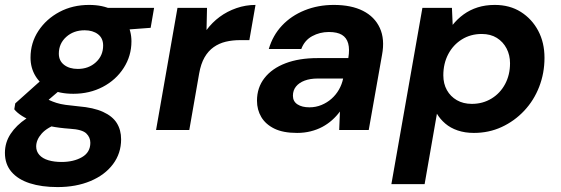

<svg xmlns="http://www.w3.org/2000/svg" viewBox="-50 -528 2278 780"><path d="M184 232Q119 232 71 216.5Q23 201 -3.5 170Q-30 139 -30 93Q-30 51 -7 16Q16 -19 57 -46.5Q98 -74 155 -94L192 -28Q142 -11 119.5 14.5Q97 40 97 67Q97 87 110 101.5Q123 116 146.5 123Q170 130 200 130Q249 130 283 110.5Q317 91 317 52Q317 30 300.5 14Q284 -2 234 -5Q190 -8 153.5 -15.5Q117 -23 88.5 -33.5Q60 -44 39.5 -57Q19 -70 8 -84L12 -108L136 -219L224 -188L80 -65L129 -134Q140 -126 152 -120.5Q164 -115 179.5 -110Q195 -105 216.5 -102Q238 -99 269 -96Q330 -91 368.5 -73.5Q407 -56 424.5 -28Q442 0 442 38Q442 95 409 139Q376 183 317.5 207.5Q259 232 184 232ZM248 -147Q192 -147 153.5 -166Q115 -185 94.5 -218.5Q74 -252 74 -294Q74 -354 106 -402.5Q138 -451 191.5 -479.5Q245 -508 312 -508Q367 -508 406 -488.5Q445 -469 464.5 -435.5Q484 -402 484 -360Q484 -301 452.5 -252Q421 -203 367.5 -175Q314 -147 248 -147ZM266 -248Q310 -248 339.5 -275Q369 -302 369 -343Q369 -373 348 -389Q327 -405 294 -405Q249 -405 219 -378Q189 -351 189 -310Q189 -281 210.5 -264.5Q232 -248 266 -248ZM375 -401 369 -496H576L562 -415Z M584 0 671 -496H791L789 -406Q812 -437 842.5 -459.5Q873 -482 910.5 -495Q948 -508 988 -508L963 -365H926Q894 -365 867 -358.5Q840 -352 818 -336.5Q796 -321 781 -295Q766 -269 759 -229L719 0Z M1157 12Q1100 12 1064.5 -5.5Q1029 -23 1011.5 -52.5Q994 -82 994 -119Q994 -172 1024.5 -211Q1055 -250 1110 -271Q1165 -292 1240 -292H1365Q1371 -328 1364.5 -351.5Q1358 -375 1339 -386.5Q1320 -398 1286 -398Q1249 -398 1218 -381Q1187 -364 1174 -329H1042Q1058 -384 1095.5 -424Q1133 -464 1187.5 -486Q1242 -508 1306 -508Q1377 -508 1424.5 -484Q1472 -460 1493 -414.5Q1514 -369 1502 -305L1448 0H1328L1331 -75Q1317 -56 1299 -40Q1281 -24 1259.5 -12.5Q1238 -1 1212 5.5Q1186 12 1157 12ZM1207 -92Q1233 -92 1256 -101.5Q1279 -111 1297 -127Q1315 -143 1327 -164Q1339 -185 1344 -209H1241Q1210 -209 1187.5 -200.5Q1165 -192 1152.5 -176.5Q1140 -161 1140 -139Q1140 -116 1158.5 -104Q1177 -92 1207 -92Z M1540 220 1666 -496H1786L1789 -427Q1808 -451 1833.5 -469.5Q1859 -488 1890.5 -498Q1922 -508 1960 -508Q2021 -508 2066 -479.5Q2111 -451 2136.5 -403Q2162 -355 2162 -293Q2162 -231 2140.5 -175.5Q2119 -120 2079.5 -78Q2040 -36 1988 -12Q1936 12 1875 12Q1839 12 1809.5 2Q1780 -8 1759 -26Q1738 -44 1725 -66L1675 220ZM1867 -106Q1911 -106 1946.5 -127.5Q1982 -149 2002 -186.5Q2022 -224 2022 -271Q2022 -304 2008 -331Q1994 -358 1968.5 -374Q1943 -390 1907 -390Q1862 -390 1826.5 -368Q1791 -346 1771 -308Q1751 -270 1751 -222Q1751 -188 1765.5 -162Q1780 -136 1806 -121Q1832 -106 1867 -106Z"/></svg>

Font: DM Sans 24pt
Style: Bold Italic
Weight: 700
Italic angle: -10°
Designer: Colophon Foundry, Jonny Pinhorn
Foundry: Colophon Foundry
Version: Version 4.004;gftools[0.9.30]